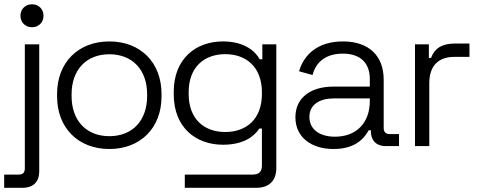

<svg xmlns="http://www.w3.org/2000/svg" viewBox="-62 -700 2293 920"><path d="M45 200C98.5 200 126 170.5 126 121V-487.5H57V106.5C57 126.5 48.5 136.5 27 136.5H-42V200ZM91.5 -569.5C123 -569.5 146.5 -592.5 146.5 -624.5C146.5 -656.5 123 -679.5 91.5 -679.5C59.5 -679.5 36 -656.5 36 -624.5C36 -592.5 59.5 -569.5 91.5 -569.5Z M462 14C611 14 712 -87 712 -238V-249.5C712 -401 611 -501.5 462 -501.5C313 -501.5 211.5 -401 211.5 -249.5V-238C211.5 -87 313 14 462 14ZM462 -47.5C351 -47.5 281 -122.5 281 -240V-248C281 -365 351 -440 462 -440C573 -440 643 -365 643 -248V-240C643 -122.5 573 -47.5 462 -47.5Z M1262 105V-487.5H1195V-416H1182.5C1160 -457 1106 -501.5 1006.5 -501.5C876 -501.5 770.5 -418.5 770.5 -260V-248C770.5 -90.5 875 -6.5 1006.5 -6.5C1106 -6.5 1155.5 -46.5 1180.5 -84H1193V92.5C1193 121.5 1180.5 136.5 1148.5 136.5H823.5V200H1165.5C1228.5 200 1262 165 1262 105ZM1017.5 -440.5C1118.5 -440.5 1193 -378 1193 -258V-250C1193 -129.5 1119 -67.5 1017.5 -67.5C916 -67.5 842 -129.5 842 -250V-258C842 -378 916 -440.5 1017.5 -440.5Z M1705 -76H1715V-71.5C1715 -26.5 1742 0 1784.5 0H1850V-57.5H1805C1786.5 -57.5 1776.5 -67.5 1776.5 -87.5V-318.5C1776.5 -433.5 1704.5 -501.5 1581.5 -501.5C1459.5 -501.5 1394 -437.5 1371 -358.5L1435.5 -340.5C1452 -402.5 1498.5 -443 1581 -443C1665.5 -443 1710 -397.5 1710 -322V-285H1534.5C1433 -285 1353.5 -236.5 1353.5 -138C1353.5 -40.5 1432.5 14 1535.5 14C1635.5 14 1679.5 -31 1705 -76ZM1543 -45C1471 -45 1420.5 -79 1420.5 -140C1420.5 -199.5 1471 -228.5 1538 -228.5H1710V-216.5C1710 -108 1643 -45 1543 -45Z M1926.5 0H1995V-300.5C1995 -388 2041.5 -427.5 2115.5 -427.5H2187.5V-491.5H2121C2056 -491.5 2021 -469.5 2003.5 -422.5H1993V-487.5H1926.5Z"/></svg>

Font: MCL Standard Light
Style: Regular
Weight: 300
Designer: Květoslav Bartoš
Foundry: Florian Karsten
Version: Version 1.001;Glyphs 3.2.3 (3260)